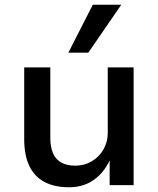

<svg xmlns="http://www.w3.org/2000/svg" viewBox="-20 -780 667 809"><path d="M271 9Q209 9 167 -13.5Q125 -36 103.5 -81Q82 -126 82 -194V-496H192V-198Q192 -163 202.5 -136.5Q213 -110 236.5 -96Q260 -82 298 -82Q336 -82 367 -100.5Q398 -119 416 -150.5Q434 -182 434 -219V-496H543V0H442V-106H443Q418 -52 374.5 -21.5Q331 9 271 9ZM268 -558 371 -760H491L352 -558Z"/></svg>

Font: Nunito Sans 8pt SemiBold
Style: Regular
Weight: 600
Version: Version 3.101;gftools[0.9.27]